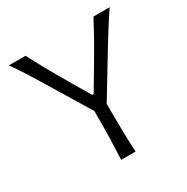

<svg xmlns="http://www.w3.org/2000/svg" viewBox="-168 -890 1009 1035"><g transform="rotate(-30 336.5 -372.0)"><path d="M293.5 0Q296.4 -62.5 298.1 -120.1Q299.8 -177.7 299.8 -246.6V-300.3L137.2 -567.9Q111.3 -610.8 85.7 -651.4Q60.1 -691.9 23.9 -743.7H127.4Q154.8 -691.9 174.8 -655Q194.8 -618.2 213.9 -585Q232.9 -551.8 256.3 -511.7L333.5 -381.3H342.3L417.5 -507.8Q442.4 -549.8 462.2 -584Q481.9 -618.2 502.7 -655.3Q523.4 -692.4 550.3 -743.7H651.4Q621.1 -699.2 593 -655Q564.9 -610.8 539.1 -568.4L377 -300.8V-246.6Q377 -177.7 378.4 -120.1Q379.9 -62.5 383.3 0Z"/></g></svg>

Font: Pinar-DS1-FD Regular
Style: Regular
Weight: 400
Designer: Amin Abedi
Version: Version 3.000